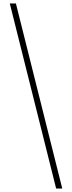

<svg xmlns="http://www.w3.org/2000/svg" viewBox="-20 -819 412 1098"><path d="M336 259 71 -799H36L301 259Z"/></svg>

Font: Noto Serif Sinhala SemiCondensed ExtraLight
Style: Regular
Weight: 200
Width: 4
Designer: Jelle Bosma - Monotype Design Team
Foundry: Monotype Imaging Inc.
Version: Version 2.007